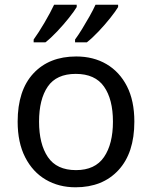

<svg xmlns="http://www.w3.org/2000/svg" viewBox="-20 -786 645 816"><path d="M551 -269Q551 -136 483.5 -63Q416 10 301 10Q230 10 174.5 -22.5Q119 -55 87 -117.5Q55 -180 55 -269Q55 -402 122 -474Q189 -546 304 -546Q377 -546 432.5 -513.5Q488 -481 519.5 -419.5Q551 -358 551 -269ZM146 -269Q146 -174 183.5 -118.5Q221 -63 303 -63Q384 -63 422 -118.5Q460 -174 460 -269Q460 -364 422 -418Q384 -472 302 -472Q220 -472 183 -418Q146 -364 146 -269ZM482 -756Q472 -739 449 -710Q426 -681 399 -652.5Q372 -624 349 -606H299V-618Q313 -637 329 -663Q345 -689 360.5 -716.5Q376 -744 386 -766H482ZM306 -756Q296 -739 273 -710Q250 -681 223 -652.5Q196 -624 173 -606H123V-618Q144 -647 169 -689.5Q194 -732 210 -766H306Z"/></svg>

Font: Noto Sans Tamil Supplement
Style: Regular
Weight: 400
Designer: Ek Type
Foundry: Ek Type
Version: Version 2.001; ttfautohint (v1.8.4.7-5d5b)